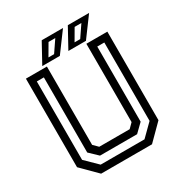

<svg xmlns="http://www.w3.org/2000/svg" viewBox="-195 -985 1054 1121"><g transform="rotate(-30 332.0 -424.0)"><path d="M160.5 0 57.5 -103V-700H199V-172L229.5 -141.5H434.5L465 -172V-700H606.5V-103L503.5 0ZM184.5 -47H480L559.5 -125.5V-654H512V-147.5L457.5 -94.5H207.5L152 -147.5V-654H104.5V-125.5ZM353 -716 425.5 -848H569L471.5 -716ZM233.5 -741.5H271.5L324.5 -819.5H279ZM177 -716 249.5 -848H393L295.5 -716ZM409.5 -741.5H447.5L500.5 -819.5H455Z"/></g></svg>

Font: Tourney Thin Medium
Style: Regular
Weight: 500
Version: Version 1.015